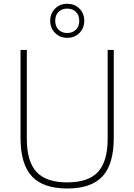

<svg xmlns="http://www.w3.org/2000/svg" viewBox="-20 -1010 726 1038"><path d="M343.5 9Q213.5 9 152.2 -56.8Q91 -122.5 91 -264.5V-740H125V-259.5Q125 -137.5 177 -80.8Q229 -24 343.5 -24Q458 -24 510 -80.8Q562 -137.5 562 -259.5V-740H595V-264.5Q595 -122.5 534.2 -56.8Q473.5 9 343.5 9ZM343.5 -805.5Q304 -805.5 277.8 -831.8Q251.5 -858 251.5 -897.5Q251.5 -937.5 277.8 -963.5Q304 -989.5 343.5 -989.5Q383.5 -989.5 409.5 -963.5Q435.5 -937.5 435.5 -897.5Q435.5 -858 409.5 -831.8Q383.5 -805.5 343.5 -805.5ZM343.5 -831.5Q372 -831.5 390.2 -849.2Q408.5 -867 408.5 -897.5Q408.5 -928.5 390.2 -946Q372 -963.5 343.5 -963.5Q315 -963.5 296.8 -946Q278.5 -928.5 278.5 -897.5Q278.5 -867 296.8 -849.2Q315 -831.5 343.5 -831.5Z"/></svg>

Font: Encode Sans Th
Style: Regular
Weight: 100
Designer: Multiple Designers
Foundry: Impallari Type
Version: Version 3.002; ttfautohint (v1.8.3) -l 8 -r 50 -G 200 -x 14 